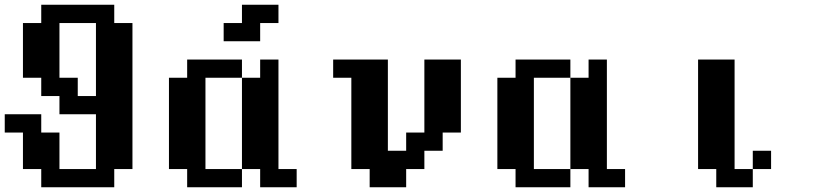

<svg xmlns="http://www.w3.org/2000/svg" viewBox="-20 -789 3499 809"><path d="M384.3 -384.3V-691.9H230.5V-461.4H307.6V-384.3ZM153.8 0V-76.7H76.7V-230.5H0V-307.6H153.8V-230.5H230.5V-76.7H384.3V-307.6H230.5V-384.3H153.8V-461.4H76.7V-691.9H153.8V-769H461.4V-691.9H538.1V-76.7H461.4V0Z M768.6 0V-76.7H691.9V-461.4H768.6V-538.1H999.5V-461.4H845.7V-76.7H999.5V0ZM1076.2 0V-76.7H999.5V-461.4H1076.2V-538.1H1153.3V-76.7H1230V0ZM922.4 -615.2V-691.9H999.5V-769H1153.3V-691.9H1076.2V-615.2Z M1537.6 0V-76.7H1460.4V-461.4H1383.8V-538.1H1614.3V-153.8H1691.4V-230.5H1768.1V-538.1H1921.9V-230.5H1845.2V-153.8H1768.1V-76.7H1691.4V0Z M2152.3 0V-76.7H2075.7V-461.4H2152.3V-538.1H2383.3V-461.4H2229.5V-76.7H2383.3V0ZM2460 0V-76.7H2383.3V-461.4H2460V-538.1H2537.1V-76.7H2613.8V0Z M3151.9 -76.7V-153.8H3229V-76.7ZM2998 0V-76.7H2921.4V-538.1H3075.2V-76.7H3151.9V0Z"/></svg>

Font: Good Old DOS
Style: Regular
Weight: 400
Designer: Vasily Draigo
Foundry: Vasily Draigo
Version: 1.0